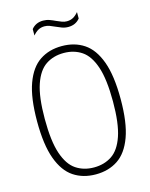

<svg xmlns="http://www.w3.org/2000/svg" viewBox="-134 -1002 858 1096"><g transform="rotate(-15 294.5 -454.0)"><path d="M294.5 9Q219 9 163.8 -27.8Q108.5 -64.5 78 -147.8Q47.5 -231 47.5 -370Q47.5 -509 78 -592.2Q108.5 -675.5 163.8 -712.2Q219 -749 294.5 -749Q370 -749 425.2 -712.2Q480.5 -675.5 511 -592.2Q541.5 -509 541.5 -370Q541.5 -231 511 -147.8Q480.5 -64.5 425.2 -27.8Q370 9 294.5 9ZM294.5 -32Q355 -32 400.2 -62Q445.5 -92 470.5 -165.2Q495.5 -238.5 495.5 -368Q495.5 -499.5 470.5 -573.5Q445.5 -647.5 400.2 -677.8Q355 -708 294.5 -708Q234 -708 188.8 -678Q143.5 -648 118.5 -574.8Q93.5 -501.5 93.5 -372Q93.5 -240.5 118.5 -166.5Q143.5 -92.5 188.8 -62.2Q234 -32 294.5 -32ZM360 -844.5Q340 -844.5 322.2 -851.2Q304.5 -858 288 -865.5Q273 -872.5 258.5 -878Q244 -883.5 229 -883.5Q207.5 -883.5 191.2 -874.5Q175 -865.5 160 -847.5V-885.5Q172 -900.5 189.2 -908.8Q206.5 -917 229 -917Q249 -917 266.8 -910.5Q284.5 -904 301 -896Q316 -889.5 330.5 -883.8Q345 -878 360 -878Q381.5 -878 397.8 -887Q414 -896 429 -914V-876Q403.5 -844.5 360 -844.5Z"/></g></svg>

Font: Encode Sans Cnd XLt
Style: Regular
Weight: 200
Width: 3
Designer: Multiple Designers
Foundry: Impallari Type
Version: Version 3.002; ttfautohint (v1.8.3) -l 8 -r 50 -G 200 -x 14 